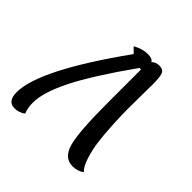

<svg xmlns="http://www.w3.org/2000/svg" viewBox="-185 -887 1049 1049"><g transform="rotate(45 339.5 -362.5)"><path d="M72 0Q18 0 18 -71Q18 -245 323 -670L293 -700Q335 -725 378 -725Q415 -725 422 -707Q440 -725 467 -725Q496 -725 505 -705.5Q514 -686 514 -625Q514 -615 513 -545.5Q512 -476 512 -431Q512 -386 516 -311.5Q520 -237 527 -187Q534 -137 549.5 -89Q565 -41 587 -21Q558 0 521 0Q455 0 433 -78.5Q411 -157 411 -384V-639H399Q248 -426 184.5 -299Q121 -172 121 -94Q121 -51 134 -21Q107 0 72 0Z"/></g></svg>

Font: Lemonada Light
Style: Regular
Weight: 300
Designer: Mohamed Gaber (Arabic), Eduardo Tunni (Latin)
Foundry: Kief Type Foundry
Version: Version 4.004